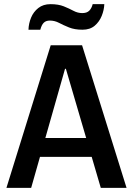

<svg xmlns="http://www.w3.org/2000/svg" viewBox="-20 -904 640 924"><path d="M11 0 224 -686H375L589 0H465L297 -573H293L130 0ZM127 -149V-240H468V-149ZM117 -761Q118 -791 129.5 -819Q141 -847 164.5 -865.5Q188 -884 223 -884Q261 -884 287 -873.5Q313 -863 333.5 -852Q354 -841 376 -841Q398 -841 409.5 -852.5Q421 -864 426 -884H482Q481 -856 469.5 -827.5Q458 -799 435.5 -780Q413 -761 377 -761Q339 -761 312 -772Q285 -783 264 -794Q243 -805 220 -805Q201 -805 190.5 -794.5Q180 -784 174 -761Z"/></svg>

Font: Chivo Mono Medium
Style: Regular
Weight: 500
Monospace: yes
Designer: Hector Gatti
Foundry: Omnibus-Type
Version: Version 1.008